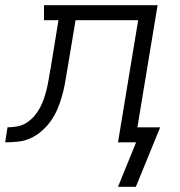

<svg xmlns="http://www.w3.org/2000/svg" viewBox="-76 -550 696 742"><path d="M380 172 450 0H380L458 -472H216L183 -274Q179 -249 174.5 -225Q170 -201 163 -176.5Q156 -152 146 -128.5Q136 -105 121 -83.5Q106 -62 85.5 -44Q65 -26 41.5 -15.5Q18 -5 -7 -2.5Q-32 0 -56 0L-47 -58Q-28 -58 -9 -61.5Q10 -65 26.5 -75.5Q43 -86 56 -101Q69 -116 78.5 -133.5Q88 -151 94 -169.5Q100 -188 104.5 -206Q109 -224 112 -242.5Q115 -261 118 -279Q118 -280 118.5 -280Q119 -280 119 -280V-281Q119 -282 119 -282Q119 -282 119 -282L150 -472H94V-530H533L455 -58H543L449 172Z"/></svg>

Font: Iosevka Slab Light Extended
Style: Italic
Weight: 300
Width: 7
Italic angle: -9°
Monospace: yes
Designer: Belleve Invis
Foundry: Belleve Invis
Version: Version 11.1.0; ttfautohint (v1.8.3)